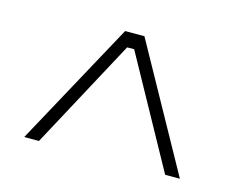

<svg xmlns="http://www.w3.org/2000/svg" viewBox="-61 -787 654 529"><g transform="rotate(15 266.0 -523.0)"><path d="M44 -346H86L254 -658H274L446 -346H488L292 -700H237Z"/></g></svg>

Font: Fixel Text ExtraLight
Style: Regular
Weight: 200
Width: 4
Designer: AlfaBravo + MacPaw
Foundry: Kyrylo Tkachov, Marchela Mozhyna, Serhii Makarenko, Maria Weinstein, Zakhar Kryvoshyya
Version: Version 1.211